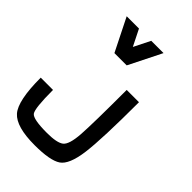

<svg xmlns="http://www.w3.org/2000/svg" viewBox="-316 -1129 1382 1382"><g transform="rotate(45 375.0 -437.5)"><path d="M0 -250H125Q125 -62.5 148.4 -31.2Q171.9 0 312.5 0Q414.1 0 449.2 -27.3Q484.4 -54.7 492.2 -168Q500 -281.2 500 -625H625Q625 -250 605.5 -101.6Q585.9 46.9 527.3 85.9Q468.8 125 312.5 125Q125 125 62.5 54.7Q0 -15.6 0 -250ZM250 -1000 312.5 -875 375 -1000H500L375 -750H250L125 -1000Z"/></g></svg>

Font: CraftyPE
Style: Regular
Weight: 400
Designer: Erek Butcher
Foundry: Haunted Coop
Version: Version 0.018;April 4, 2024;FontCreator 15.0.0.2962 64-bit